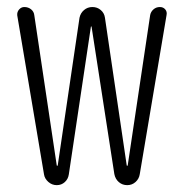

<svg xmlns="http://www.w3.org/2000/svg" viewBox="-20 -540 540 560"><path d="M108.4 -31.2 30.3 -495.1Q29.3 -504.9 35.6 -512.2Q42 -519.5 50.8 -519.5Q62.5 -519.5 70.8 -512.7Q79.1 -505.9 80.1 -495.1L145.5 -57.6Q145.5 -56.6 147.5 -56.6Q148.4 -56.6 148.4 -57.6L211.9 -488.3Q214.8 -502 225.1 -510.7Q235.4 -519.5 249.5 -519.5Q263.7 -519.5 273.9 -510.7Q284.2 -502 286.1 -488.3L349.6 -57.6Q349.6 -56.6 351.6 -56.6Q352.5 -56.6 352.5 -57.6L418 -496.1Q419.9 -505.9 427.7 -512.7Q435.5 -519.5 446.3 -519.5Q456.1 -519.5 461.9 -512.7Q467.8 -505.9 465.8 -496.1L387.7 -32.2Q385.7 -18.6 375.5 -9.3Q365.2 0 351.1 0Q336.9 0 326.7 -8.8Q316.4 -17.6 313.5 -32.2L247.1 -461.9Q247.1 -462.9 246.1 -462.9Q245.1 -462.9 245.1 -461.9L180.7 -31.2Q178.7 -17.6 168.9 -8.8Q159.2 0 145.5 0Q131.8 0 121.1 -9.3Q110.4 -18.6 108.4 -31.2Z"/></svg>

Font: Rounded Mgen+ 2m light
Style: Regular
Weight: 200
Designer: [Source Han Sans]
Ryoko NISHIZUKA  (kana & ideographs); Paul D. Hunt (Latin, Greek & Cyrillic); Wenlong ZHANG  (bopomofo
Version: Version 1.059.20150602